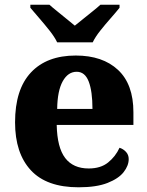

<svg xmlns="http://www.w3.org/2000/svg" viewBox="-20 -786 626 816"><path d="M314 10Q178 10 111 -62.5Q44 -135 44 -266Q44 -406 111.5 -478Q179 -550 302 -550Q416 -550 481.5 -489Q547 -428 547 -309V-255H221Q223 -159 257 -114.5Q291 -70 357 -70Q408 -70 439.5 -95.5Q471 -121 488 -158Q504 -153 515.5 -140.5Q527 -128 527 -110Q527 -82 505.5 -54.5Q484 -27 437 -8.5Q390 10 314 10ZM373 -323Q373 -398 357 -439.5Q341 -481 306 -481Q269 -481 246.5 -440.5Q224 -400 223 -323ZM223 -606Q212 -629 191 -655.5Q170 -682 147.5 -708Q125 -734 109 -753V-766H190Q202 -755 222 -739Q242 -723 262.5 -706Q283 -689 298 -677Q313 -689 334 -706Q355 -723 375 -739Q395 -755 407 -766H488V-753Q473 -734 450 -708Q427 -682 406 -655.5Q385 -629 374 -606Z"/></svg>

Font: Noto Serif ExtraBold
Style: Regular
Weight: 800
Designer: Monotype Design Team
Foundry: Monotype Imaging Inc.
Version: Version 2.014